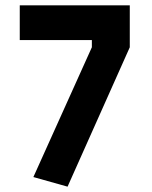

<svg xmlns="http://www.w3.org/2000/svg" viewBox="-20 -681 570 719"><path d="M54 -531V-661H466V-504L233 18L105 -18L324 -504V-531Z"/></svg>

Font: TypoPRO Titillium Maps
Style: 999 wt
Weight: 900
Designer: Campivisivi
Foundry: Accademia di Belle Arti di Urbino and students of MA course of Visual design
Version: Version 001.001